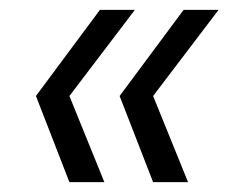

<svg xmlns="http://www.w3.org/2000/svg" viewBox="-20 -490 476 390"><path d="M291 -120 223 -295 353 -470H424L291 -295L362 -120ZM121 -120 53 -295 183 -470H254L121 -295L192 -120Z"/></svg>

Font: DM Sans Light
Style: Italic
Weight: 300
Italic angle: -10°
Designer: Colophon Foundry, Jonny Pinhorn
Foundry: Colophon Foundry
Version: Version 4.004;gftools[0.9.30]